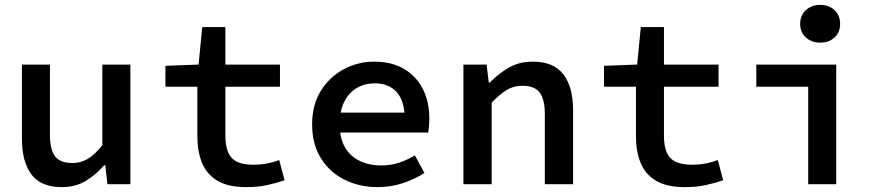

<svg xmlns="http://www.w3.org/2000/svg" viewBox="-20 -756 3640 788"><path d="M234 12Q148 12 109 -40Q70 -92 70 -187V-491H185V-202Q185 -143 205.5 -115Q226 -87 277 -87Q311 -87 339.5 -103.5Q368 -120 400 -160V-491H515V0H421L412 -78H408Q373 -38 331 -13Q289 12 234 12Z M991 12Q916 12 872 -14.5Q828 -41 809 -88Q790 -135 790 -197V-400H659V-486L795 -491L810 -645H905V-491H1129V-400H905V-198Q905 -158 916 -131.5Q927 -105 952 -92.5Q977 -80 1018 -80Q1050 -80 1076 -85Q1102 -90 1126 -99L1148 -16Q1115 -5 1077 3.5Q1039 12 991 12Z M1530 12Q1455 12 1394 -18.5Q1333 -49 1297 -106.5Q1261 -164 1261 -246Q1261 -326 1297 -383.5Q1333 -441 1391 -472Q1449 -503 1515 -503Q1588 -503 1638.5 -473Q1689 -443 1715.5 -390.5Q1742 -338 1742 -270Q1742 -253 1740.5 -237.5Q1739 -222 1737 -212H1344V-294H1663L1641 -268Q1641 -341 1608.5 -377.5Q1576 -414 1518 -414Q1477 -414 1444.5 -395Q1412 -376 1393 -338.5Q1374 -301 1374 -246Q1374 -189 1395.5 -152Q1417 -115 1455.5 -96Q1494 -77 1545 -77Q1584 -77 1617 -88Q1650 -99 1683 -118L1722 -46Q1683 -21 1634 -4.5Q1585 12 1530 12Z M1882 0V-491H1977L1986 -417H1990Q2025 -453 2067.5 -478Q2110 -503 2167 -503Q2252 -503 2292 -451Q2332 -399 2332 -304V0H2216V-289Q2216 -348 2195 -376Q2174 -404 2124 -404Q2088 -404 2060 -387Q2032 -370 1998 -335V0Z M2791 12Q2716 12 2672 -14.5Q2628 -41 2609 -88Q2590 -135 2590 -197V-400H2459V-486L2595 -491L2610 -645H2705V-491H2929V-400H2705V-198Q2705 -158 2716 -131.5Q2727 -105 2752 -92.5Q2777 -80 2818 -80Q2850 -80 2876 -85Q2902 -90 2926 -99L2948 -16Q2915 -5 2877 3.5Q2839 12 2791 12Z M3297 0V-400H3084V-491H3412V0ZM3346 -581Q3311 -581 3287.5 -602Q3264 -623 3264 -658Q3264 -693 3287.5 -714.5Q3311 -736 3346 -736Q3382 -736 3405 -714.5Q3428 -693 3428 -658Q3428 -623 3405 -602Q3382 -581 3346 -581Z"/></svg>

Font: Source Code Pro SemiBold
Style: Regular
Weight: 600
Monospace: yes
Designer: Paul D. Hunt, Teo Tuominen
Foundry: Adobe Systems Incorporated
Version: Version 1.018;hotconv 1.0.116;makeotfexe 2.5.65601